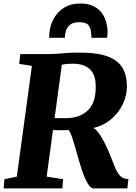

<svg xmlns="http://www.w3.org/2000/svg" viewBox="-24 -1042 754 1062"><path d="M-4 0 1 -51 69 -65 152.5 -677.5 82 -689 88.5 -743H239.5Q272 -743 295.8 -745Q319.5 -747 347 -749Q374.5 -751 417 -751Q517.5 -751 574.2 -728.8Q631 -706.5 654.5 -664.8Q678 -623 678 -564.5Q678 -512 654.2 -463.8Q630.5 -415.5 588.5 -380.8Q546.5 -346 492 -334Q505 -328.5 519.2 -309.8Q533.5 -291 546.8 -266.5Q560 -242 570.8 -218.2Q581.5 -194.5 587 -179.5Q600.5 -146 611.8 -117Q623 -88 639.8 -70Q656.5 -52 686.5 -51.5L680.5 0H493.5Q481.5 0 469.8 -14.8Q458 -29.5 448 -52Q438 -74.5 430 -98Q415.5 -143 402.2 -190.8Q389 -238.5 377.2 -275Q365.5 -311.5 355 -323Q352 -322 337 -321.8Q322 -321.5 303 -321.8Q284 -322 269 -322.5L234 -65L325 -51L321 0ZM381.5 -689.5Q371 -689.5 353.5 -688.8Q336 -688 318 -684L278 -389Q291.5 -388.5 308.8 -388.5Q326 -388.5 340.2 -388.5Q354.5 -388.5 359 -389Q429 -394.5 469 -439.2Q509 -484 505 -575Q503 -633 470.5 -661.2Q438 -689.5 381.5 -689.5ZM420.5 -1022.5Q465.5 -1022.5 494.8 -1007.2Q524 -992 540.8 -967.8Q557.5 -943.5 564.2 -916.5Q571 -889.5 571 -865.5Q571 -848 568 -833H481.5Q481.5 -838 481.5 -842.8Q481.5 -847.5 481 -852Q480 -880 467.8 -899.5Q455.5 -919 415.5 -919Q379.5 -919 362.2 -903.8Q345 -888.5 339.8 -868.5Q334.5 -848.5 334.5 -833H248Q248 -851 250 -865Q258.5 -934.5 303.5 -978.5Q348.5 -1022.5 420.5 -1022.5Z"/></svg>

Font: Merriweather Black
Style: Italic
Weight: 900
Italic angle: -7.8°
Designer: Eben Sorkin
Foundry: Eben Sorkin
Version: Version 2.200;gftools[0.9.31]